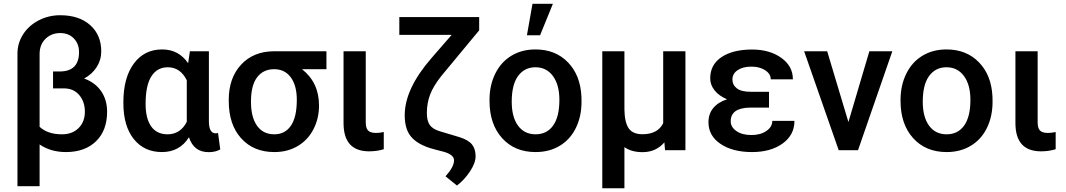

<svg xmlns="http://www.w3.org/2000/svg" viewBox="-20 -802 5691 1025"><path d="M301.3 -720.7Q402.3 -720.7 461.4 -668Q520.5 -615.2 520.5 -528.3Q520.5 -481.9 496.3 -444.1Q472.2 -406.2 429.2 -382.8Q488.3 -361.3 520 -315.2Q551.8 -269 551.8 -205.6Q551.8 -105.5 492.7 -47.9Q433.6 9.8 331.5 9.8Q251 9.8 191.4 -30.8V191.9H73.2V-515.6Q73.2 -571.8 103.5 -618.9Q133.8 -666 186.8 -693.4Q239.7 -720.7 301.3 -720.7ZM401.9 -523.9Q401.9 -567.9 374.3 -596.7Q346.7 -625.5 301.3 -625.5Q254.4 -625.5 222.9 -594.7Q191.4 -564 191.4 -513.2V-125Q234.4 -85 311 -85Q366.2 -85 399.7 -118.4Q433.1 -151.9 433.1 -205.6Q433.1 -258.8 403.3 -294.2Q373.5 -329.6 323.2 -330.1H263.2V-420.4H298.3Q401.9 -420.4 401.9 -523.9Z M1095.2 -528.3V-150.4Q1096.7 -90.3 1130.9 -90.3Q1139.2 -90.3 1144 -92.3L1155.8 -4.4Q1130.9 10.3 1093.8 10.3Q1014.6 10.3 988.8 -69.3Q939 9.8 844.7 9.8Q749.5 9.8 694.1 -59.8Q638.7 -129.4 638.7 -250.5V-256.8Q638.7 -386.7 694.3 -462.4Q750 -538.1 845.7 -538.1Q934.1 -538.1 984.4 -464.4L993.7 -528.3ZM757.3 -246.6Q757.3 -169.4 787.1 -127.2Q816.9 -85 874.5 -85Q942.9 -85 977.1 -151.4V-373.5Q942.9 -442.9 875.5 -442.9Q819.3 -442.9 788.3 -394.8Q757.3 -346.7 757.3 -246.6Z M1722.7 -432.6H1592.3Q1683.1 -361.3 1683.1 -238.8Q1683.1 -169.4 1653.3 -111.8Q1623.5 -54.2 1569.3 -22.2Q1515.1 9.8 1444.3 9.8Q1334 9.8 1267.6 -63.5Q1201.2 -136.7 1201.2 -263.2V-269Q1201.2 -385.3 1266.6 -456.3Q1332 -527.3 1440.9 -528.3H1722.7ZM1319.8 -258.8Q1319.8 -176.3 1352.3 -130.6Q1384.8 -85 1444.3 -85Q1501.5 -85 1533 -130.9Q1564.5 -176.8 1564.5 -269Q1564.5 -345.2 1532.5 -388.9Q1500.5 -432.6 1443.4 -432.6Q1385.7 -432.6 1352.8 -389.6Q1319.8 -346.7 1319.8 -258.8Z M1932.6 -528.3V-148.4Q1932.6 -118.7 1944.8 -105.5Q1957 -92.3 1987.3 -92.3Q2007.8 -92.3 2028.8 -97.2V-5.4Q1992.7 5.9 1950.7 5.9Q1814 5.9 1814 -145V-528.3Z M2538.1 -710.9V-640.1L2335 -395Q2293 -341.8 2275.9 -296.4Q2258.8 -251 2258.8 -198.7Q2258.8 -157.7 2273.7 -135.7Q2288.6 -113.8 2325.2 -102.1L2433.1 -69.8Q2480.5 -54.7 2499.8 -30.8Q2519 -6.8 2519 32.7Q2519 67.4 2489.3 112.8Q2459.5 158.2 2419.4 188.5L2358.4 139.2Q2403.8 88.9 2403.8 54.7Q2404.8 24.9 2351.1 8.8L2300.3 -4.4Q2204.6 -28.8 2168.5 -80.1Q2140.6 -119.1 2140.6 -187Q2140.6 -327.6 2283.7 -492.2L2391.1 -615.7H2111.8V-710.9Z M2593.3 0ZM2593.3 -269Q2593.3 -346.7 2624 -408.9Q2654.8 -471.2 2710.4 -504.6Q2766.1 -538.1 2838.4 -538.1Q2945.3 -538.1 3012 -469.2Q3078.6 -400.4 3084 -286.6L3084.5 -258.8Q3084.5 -180.7 3054.4 -119.1Q3024.4 -57.6 2968.5 -23.9Q2912.6 9.8 2839.4 9.8Q2727.5 9.8 2660.4 -64.7Q2593.3 -139.2 2593.3 -263.2ZM2711.9 -258.8Q2711.9 -177.2 2745.6 -131.1Q2779.3 -85 2839.4 -85Q2899.4 -85 2932.9 -131.8Q2966.3 -178.7 2966.3 -269Q2966.3 -349.1 2931.9 -396Q2897.5 -442.9 2838.4 -442.9Q2780.3 -442.9 2746.1 -396.7Q2711.9 -350.6 2711.9 -258.8ZM2822.8 -781.7H2931.6L2863.3 -613.8H2793Z M3195.3 0ZM3313.5 -528.3V-217.8Q3314.5 -148.9 3336.2 -117.2Q3357.9 -85.4 3409.7 -85.4Q3491.7 -85.4 3520.5 -144.5V-528.3H3639.2V0H3530.3L3526.9 -42Q3481.9 10.3 3410.2 10.3Q3351.1 10.3 3313.5 -16.6V203.1H3195.3V-528.3Z M3762.2 -149.4Q3762.2 -194.3 3787.8 -225.3Q3813.5 -256.3 3861.3 -272Q3818.8 -289.6 3795.2 -319.1Q3771.5 -348.6 3771.5 -383.8Q3771.5 -457 3832 -497.3Q3892.6 -537.6 3995.1 -537.6Q4088.4 -537.6 4150.6 -493.4Q4212.9 -449.2 4212.9 -378.4H4094.7Q4094.7 -407.7 4064.9 -427Q4035.2 -446.3 3991.7 -446.3Q3945.8 -446.3 3918 -427.5Q3890.1 -408.7 3890.1 -377.9Q3890.1 -348.6 3913.6 -330.3Q3937 -312 3988.3 -312H4085.4V-227.5H3983.4Q3880.9 -226.1 3880.9 -154.3Q3880.9 -123.5 3911.4 -102.3Q3941.9 -81.1 3991.7 -81.1Q4039.6 -81.1 4071.3 -102.8Q4103 -124.5 4103 -156.7H4221.2Q4221.2 -81.1 4157.7 -35.6Q4094.2 9.8 3995.1 9.8Q3891.1 9.8 3826.7 -33.7Q3762.2 -77.1 3762.2 -149.4Z M4272.9 0ZM4509.3 -150.4 4621.1 -528.3H4743.7L4560.5 0H4457.5L4272.9 -528.3H4396Z M4787.6 0ZM4787.6 -269Q4787.6 -346.7 4818.4 -408.9Q4849.1 -471.2 4904.8 -504.6Q4960.4 -538.1 5032.7 -538.1Q5139.6 -538.1 5206.3 -469.2Q5272.9 -400.4 5278.3 -286.6L5278.8 -258.8Q5278.8 -180.7 5248.8 -119.1Q5218.8 -57.6 5162.8 -23.9Q5106.9 9.8 5033.7 9.8Q4921.9 9.8 4854.7 -64.7Q4787.6 -139.2 4787.6 -263.2ZM4906.2 -258.8Q4906.2 -177.2 4939.9 -131.1Q4973.6 -85 5033.7 -85Q5093.8 -85 5127.2 -131.8Q5160.6 -178.7 5160.6 -269Q5160.6 -349.1 5126.2 -396Q5091.8 -442.9 5032.7 -442.9Q4974.6 -442.9 4940.4 -396.7Q4906.2 -350.6 4906.2 -258.8Z M5519.5 -528.3V-148.4Q5519.5 -118.7 5531.7 -105.5Q5543.9 -92.3 5574.2 -92.3Q5594.7 -92.3 5615.7 -97.2V-5.4Q5579.6 5.9 5537.6 5.9Q5400.9 5.9 5400.9 -145V-528.3Z"/></svg>

Font: Roboto Medium
Style: Regular
Weight: 500
Designer: Google
Version: Version 2.134; 2016; ttfautohint (v1.6)